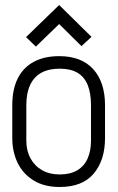

<svg xmlns="http://www.w3.org/2000/svg" viewBox="-20 -736 470 766"><path d="M345 -589 216 -716 84 -588 123 -550 216 -640 305 -552ZM399 -185V-316Q399 -408 352 -460Q305 -512 216 -512Q157 -512 115 -489.5Q73 -467 51 -423.5Q29 -380 29 -316V-185Q29 -131 50 -87Q71 -43 113.5 -16.5Q156 10 218 10Q309 10 354 -43.5Q399 -97 399 -185ZM343 -316V-175Q343 -134 329.5 -103.5Q316 -73 288 -56.5Q260 -40 218 -40Q178 -40 148 -57Q118 -74 101.5 -104.5Q85 -135 85 -175V-316Q85 -364 100 -396.5Q115 -429 144.5 -445.5Q174 -462 218 -462Q262 -462 289.5 -445.5Q317 -429 330 -396.5Q343 -364 343 -316Z"/></svg>

Font: Advent Pro
Style: Regular
Weight: 400
Designer: VivaRado, Andreas Kalpakidis
Foundry: VivaRado, Andreas Kalpakidis
Version: Version 3.000